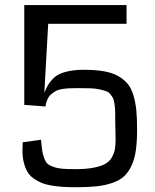

<svg xmlns="http://www.w3.org/2000/svg" viewBox="-20 -745 624 772"><path d="M531.2 -224.6Q531.2 -175.3 526.1 -139.9Q521 -104.5 508.5 -78.1Q496.1 -51.8 478.3 -35.6Q460.4 -19.5 431.4 -9.5Q402.3 0.5 367.9 4.2Q333.5 7.8 284.7 7.8Q255.4 7.8 232.9 6.3Q210.4 4.9 187 1Q163.6 -2.9 147 -9.8Q130.4 -16.6 115 -27.6Q99.6 -38.6 90.3 -54.2Q81.1 -69.8 75.7 -91.6Q70.3 -113.3 70.3 -141.1Q70.3 -146 70.8 -156.5Q71.3 -167 71.3 -172.9L145 -183.1Q147.5 -154.3 149.9 -138.7Q152.3 -123 158.2 -107.7Q164.1 -92.3 172.1 -85.7Q180.2 -79.1 196.3 -73.5Q212.4 -67.9 232.7 -66.4Q252.9 -64.9 285.2 -64.9Q327.1 -64.9 356.7 -70.8Q386.2 -76.7 403.3 -86.2Q420.4 -95.7 429.7 -112.1Q439 -128.4 441.9 -145Q444.8 -161.6 444.8 -186Q444.8 -196.3 444.1 -220Q443.4 -243.7 443.4 -256.8Q443.4 -282.2 443.1 -295.4Q442.9 -308.6 440.7 -325.2Q438.5 -341.8 435.1 -349.1Q431.6 -356.4 424.1 -365.7Q416.5 -375 406.5 -378.4Q396.5 -381.8 380.4 -385.5Q364.3 -389.2 344.5 -389.9Q324.7 -390.6 296.9 -390.6Q275.4 -390.6 262.2 -390.1Q249 -389.6 232.9 -387.5Q216.8 -385.3 207 -380.4Q197.3 -375.5 187.3 -367.4Q177.2 -359.4 171.4 -346.9Q165.5 -334.5 162.6 -316.9L77.6 -323.2V-724.6H488.8V-649.4H173.8L158.2 -371.6Q165.5 -389.6 172.1 -401.4Q178.7 -413.1 190.9 -426.3Q203.1 -439.5 218.8 -447Q234.4 -454.6 259.3 -459.5Q284.2 -464.4 316.4 -464.4Q362.3 -464.4 396.2 -458.7Q430.2 -453.1 454.1 -439.7Q478 -426.3 492.9 -408.4Q507.8 -390.6 516.4 -362.1Q524.9 -333.5 528.1 -301.8Q531.2 -270 531.2 -224.6Z"/></svg>

Font: Coda
Style: Regular
Weight: 400
Designer: vernon adams
Foundry: vernon adams
Version: Version 2.000; ttfautohint (v0.8) -r 50 -G 200 -x